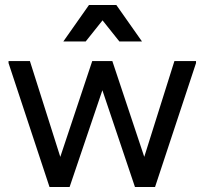

<svg xmlns="http://www.w3.org/2000/svg" viewBox="-20 -744 814 764"><path d="M177 0 14 -493V-501H99L236 -69L257 0ZM177 0 203 -69 347 -501H427L424 -493L257 0ZM517 0 351 -493 347 -501H427L571 -69L597 0ZM517 0 538 -69 674 -501H760V-493L597 0ZM232 -579 334 -724H443L545 -579H455L388 -663L321 -579Z"/></svg>

Font: Fustat Medium
Style: Regular
Weight: 500
Designer: Mohamed Gaber, Khaled Hosny, Laura Garcia Mut
Foundry: Kief Type Foundry, Alif Type Foundry, Hard Type Foundry
Version: Version 1.007